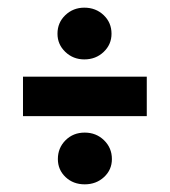

<svg xmlns="http://www.w3.org/2000/svg" viewBox="-20 -537 443 501"><path d="M40 -234V-337H363V-234ZM201 -56Q171 -56 151 -75Q131 -94 131 -122Q131 -151 151 -171Q171 -191 201 -191Q231 -191 251.5 -171Q272 -151 272 -122Q272 -94 251.5 -75Q231 -56 201 -56ZM200 -382Q171 -382 150.5 -401.5Q130 -421 130 -449Q130 -478 150.5 -497.5Q171 -517 200 -517Q230 -517 250.5 -497.5Q271 -478 271 -449Q271 -421 250.5 -401.5Q230 -382 200 -382Z"/></svg>

Font: Alumni Sans Thin Black
Style: Regular
Weight: 900
Version: Version 1.018